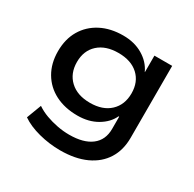

<svg xmlns="http://www.w3.org/2000/svg" viewBox="-153 -670 1032 1021"><g transform="rotate(30 363.0 -159.5)"><path d="M337 189Q270 189 205 172Q140 155 97 125L131 35Q159 54 193 66.5Q227 79 264 86Q301 93 337 93Q425 93 472.5 56.5Q520 20 520 -48V-123H516Q495 -77 444 -47Q393 -17 324 -17Q246 -17 187.5 -47Q129 -77 96.5 -132.5Q64 -188 64 -262Q64 -337 96.5 -392Q129 -447 187.5 -477.5Q246 -508 324 -508Q393 -508 444.5 -477.5Q496 -447 519 -397H520V-498H629V-56Q629 19 594.5 74Q560 129 494.5 159Q429 189 337 189ZM348 -109Q426 -109 470.5 -151Q515 -193 515 -263Q515 -333 470.5 -374Q426 -415 348 -415Q270 -415 225 -374Q180 -333 180 -263Q180 -193 225 -151Q270 -109 348 -109Z"/></g></svg>

Font: Nunito Sans 7pt SemiExpanded SemiBold
Style: Regular
Weight: 600
Width: 6
Designer: Vernon Adams
Foundry: Vernon Adams
Version: Version 3.101;gftools[0.9.27]